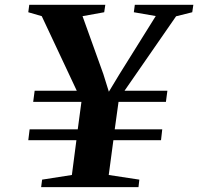

<svg xmlns="http://www.w3.org/2000/svg" viewBox="-20 -764 810 784"><path d="M121.5 -393.5H293.5L150.5 -698L95.5 -714L99.5 -744.5H410L405.5 -714L317 -698L402 -461.5L424.5 -389.5L468 -461.5L616 -698.5L526.5 -714L530.5 -744.5H769.5L765 -714L699 -697.5L488.5 -393.5H663.5L657.5 -348H464L448.5 -236H642.5L637.5 -191.5H443L424 -49.5L549 -30.5L545.5 0H148L152 -30.5L273.5 -49.5L292 -191.5H95.5L101 -236H297.5L312.5 -348H115.5Z"/></svg>

Font: Merriweather 96pt ExtraBold
Style: Italic
Weight: 800
Italic angle: -7.8°
Version: Version 2.101